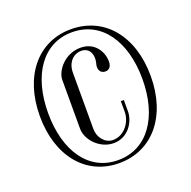

<svg xmlns="http://www.w3.org/2000/svg" viewBox="-126 -823 950 957"><g transform="rotate(-20 349.0 -344.0)"><path d="M55 -344C55 -131 173 11 348 11C525 11 643 -131 643 -344C643 -557 525 -699 348 -699C173 -699 55 -557 55 -344ZM99 -344C99 -544 192 -683 348 -683C505 -683 599 -544 599 -344C599 -144 505 -5 348 -5C192 -5 99 -144 99 -344ZM222 -476V-218C222 -156 284 -92 356 -92C434 -92 476 -163 476 -217V-277H460V-219C460 -169 420 -108 358 -108C316 -108 284 -148 284 -193V-492C284 -547 319 -580 359 -580C406 -580 419 -537 410 -500C397 -458 418 -442 439 -442C457 -442 472 -454 472 -484C472 -531 440 -596 361 -596C277 -596 222 -524 222 -476Z"/></g></svg>

Font: Emberly
Style: Regular
Weight: 400
Designer: Rajesh Rajput
Foundry: Rajesh Rajput
Version: Version 1.000